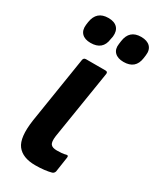

<svg xmlns="http://www.w3.org/2000/svg" viewBox="-182 -755 682 822"><g transform="rotate(30 159.0 -343.5)"><path d="M142 8Q79 8 52 -27.5Q25 -63 38 -153L90 -482Q92 -494 104 -494H200Q212 -494 210 -482L156 -144Q152 -114 160 -103.5Q168 -93 191 -93Q202 -93 214 -94Q226 -95 236 -98Q246 -100 244 -88L233 -14Q230 -4 221 -1Q207 3 186.5 5.5Q166 8 142 8ZM248 -564Q219 -564 204 -579Q189 -594 193 -621L195 -636Q203 -695 261 -695Q291 -695 306 -679.5Q321 -664 317 -636L315 -621Q307 -564 248 -564ZM85 -564Q56 -564 41.5 -579Q27 -594 30 -621L32 -636Q41 -695 99 -695Q129 -695 143.5 -679.5Q158 -664 155 -636L152 -621Q145 -564 85 -564Z"/></g></svg>

Font: Sofia Sans Condensed ExtraBold
Style: Italic
Weight: 800
Italic angle: -9°
Version: Version 4.100